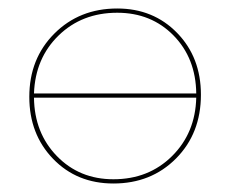

<svg xmlns="http://www.w3.org/2000/svg" viewBox="-20 -429 542 452"><path d="M256 -409Q341 -409 397 -351.5Q453 -294 453 -206Q453 -115 394.5 -56Q336 3 247 3Q161 3 105 -55Q49 -113 49 -201Q49 -291 108 -350Q167 -409 256 -409ZM256 -399Q173 -399 118 -345.5Q63 -292 60 -209H442Q441 -292 388.5 -345.5Q336 -399 256 -399ZM247 -7Q330 -7 385 -61.5Q440 -116 442 -199H60Q61 -116 114 -61.5Q167 -7 247 -7Z"/></svg>

Font: EauTestInfant Hairline
Style: Italic
Weight: 250
Italic angle: -12°
Designer: Christian Thalmann (Catharsis Fonts)
Version: Version 0.001;PS 000.001;hotconv 1.0.88;makeotf.lib2.5.64775